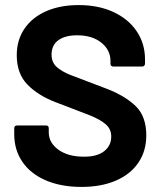

<svg xmlns="http://www.w3.org/2000/svg" viewBox="-20 -728 635 756"><path d="M36 -200V-223Q36 -234 48 -234H161Q172 -234 172 -223V-207Q172 -166 210 -138.5Q248 -111 311 -111Q363 -111 390.5 -133Q418 -155 418 -190Q418 -220 396.5 -238.5Q375 -257 336 -273L198 -326Q130 -352 88 -395Q46 -438 46 -511Q46 -570 76 -614.5Q106 -659 161 -683.5Q216 -708 290 -708Q368 -708 427 -680.5Q486 -653 518.5 -604.5Q551 -556 551 -494V-477Q551 -473 548 -469.5Q545 -466 540 -466H426Q421 -466 418 -469Q415 -472 415 -477V-488Q415 -531 379 -560Q343 -589 284 -589Q236 -589 209.5 -569.5Q183 -550 183 -513Q183 -483 202.5 -465Q222 -447 257 -433L399 -379Q472 -351 514 -310.5Q556 -270 556 -195Q556 -133 524.5 -87Q493 -41 435.5 -16.5Q378 8 301 8Q220 8 160 -18Q100 -44 68 -91Q36 -138 36 -200Z"/></svg>

Font: Barlow GEO Bold
Style: Regular
Weight: 700
Designer: Jeremy Tribby
Foundry: Tribby Type
Version: Version 1.408